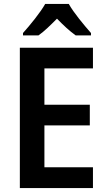

<svg xmlns="http://www.w3.org/2000/svg" viewBox="-20 -957 544 977"><path d="M330 -937H210C186 -894 133 -829 97 -789V-777H176C206 -798 236 -828 270 -862C303 -828 334 -799 365 -777H443V-789C407 -830 355 -892 330 -937ZM453 0V-106H206V-319H437V-424H206V-609H453V-714H81V0Z"/></svg>

Font: Noto Sans Thai Looped SemiCondensed SemiBold
Style: Regular
Weight: 600
Width: 4
Designer: Sasikarn Vongin, Ben Mitchell
Foundry: The Fontpad Ltd
Version: Version 1.001